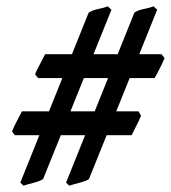

<svg xmlns="http://www.w3.org/2000/svg" viewBox="-20 -651 542 609"><path d="M502 -466.8Q499.5 -460 493.2 -446.8Q486.8 -433.6 480.2 -421.1Q473.6 -408.7 470.2 -403.3H101.1L91.3 -415Q93.8 -422.4 100.1 -434.8Q106.4 -447.3 113.3 -460Q120.1 -472.7 123 -479H492.2ZM478.5 -620.1 262.2 -83Q252.9 -76.7 232.7 -71.5Q212.4 -66.4 199.7 -62L189.5 -71.8L406.2 -610.8Q417 -618.7 436.8 -622.6Q456.5 -626.5 467.3 -630.9ZM333.5 -620.1 116.7 -83Q107.4 -76.7 87.4 -71.5Q67.4 -66.4 54.7 -62L44.4 -71.8L261.2 -610.8Q272.5 -618.7 292 -622.6Q311.5 -626.5 321.8 -630.9ZM427.2 -284.7Q425.3 -278.3 419.2 -265.6Q413.1 -252.9 406.7 -240.5Q400.4 -228 397.5 -222.2H26.9L18.1 -234.4Q20.5 -240.7 26.6 -253.4Q32.7 -266.1 39.6 -278.8Q46.4 -291.5 49.8 -297.9H419.4Z"/></svg>

Font: Gentium Book Plus
Style: Bold Italic
Weight: 700
Italic angle: -8°
Designer: Victor Gaultney, Annie Olsen, Iska Routamaa, Becca Hirsbrunner
Foundry: SIL International
Version: Version 6.101